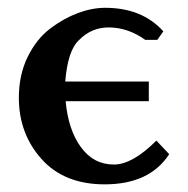

<svg xmlns="http://www.w3.org/2000/svg" viewBox="-20 -465 486 497"><path d="M387.2 -361.8H356Q311 -394 261.2 -394Q216.3 -394 184.1 -360.8Q155.3 -334 148.9 -253.9H365.2V-203.1H149.9Q156.7 -128.9 189.5 -84Q222.2 -39.1 274.9 -39.1Q322.8 -39.1 384.8 -101.1L418 -65.9Q367.2 12.2 251 12.2Q146 12.2 87.4 -53.5Q28.8 -119.1 28.8 -211.9Q28.8 -271 51.5 -317.4Q74.2 -363.8 109.1 -390.4Q144 -417 180.9 -430.9Q217.8 -444.8 252 -444.8Q348.1 -444.8 402.8 -383.8Z"/></svg>

Font: Linux Libertine
Style: Bold
Weight: 700
Designer: Philipp H. Poll
Foundry: Philipp H. Poll
Version: Version 5.0.3